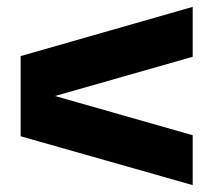

<svg xmlns="http://www.w3.org/2000/svg" viewBox="-20 -579 620 558"><path d="M540 -41 40 -183V-416L540 -559V-414L140 -300L540 -186Z"/></svg>

Font: Urbanist ExtraBold
Style: Regular
Weight: 800
Designer: Corey Hu
Foundry: Corey Hu
Version: Version 1.330; ttfautohint (v1.8.4.7-5d5b)